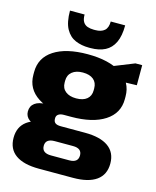

<svg xmlns="http://www.w3.org/2000/svg" viewBox="-138 -871 942 1156"><g transform="rotate(15 332.5 -293.0)"><path d="M324 -161Q190 -161 114.5 -210Q39 -259 39 -347V-364Q39 -453 114.5 -502Q190 -551 324 -551Q457 -551 533 -502Q609 -453 609 -364V-347Q609 -259 533 -210Q457 -161 324 -161ZM217 191Q122 191 72 155.5Q22 120 22 50Q22 -18 70 -54Q118 -90 216 -90H430Q525 -90 575 -54.5Q625 -19 625 50Q625 120 575 155.5Q525 191 430 191ZM381 95Q436 95 436 50Q436 6 381 6H267Q210 6 210 50Q210 95 267 95ZM161 -55Q116 -55 90 -74.5Q64 -94 64 -125Q64 -159 89 -177.5Q114 -196 161 -196H324V-161H279Q257 -161 244.5 -152Q232 -143 233 -125Q233 -107 244 -98.5Q255 -90 279 -90H324V-55ZM324 -276Q367 -276 390.5 -295.5Q414 -315 414 -350V-362Q414 -398 390.5 -417.5Q367 -437 324 -437Q282 -437 257.5 -417Q233 -397 233 -362V-350Q233 -315 257.5 -295.5Q282 -276 324 -276ZM445 -504 615 -572H657V-447L445 -441ZM319 -591Q273 -591 235 -607Q197 -623 174.5 -663.5Q152 -704 152 -777H243Q243 -747 253 -731Q263 -715 280.5 -709Q298 -703 319 -703H329Q366 -703 386 -720.5Q406 -738 406 -777H496Q496 -711 476.5 -670Q457 -629 420 -610Q383 -591 329 -591Z"/></g></svg>

Font: Pathway Extreme 28pt ExtraBold
Style: Regular
Weight: 800
Designer: Eduardo Rodriguez Tunni
Foundry: Eduardo Rodriguez Tunni
Version: Version 1.001;gftools[0.9.26]